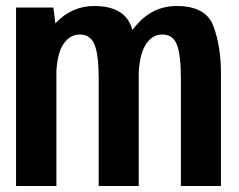

<svg xmlns="http://www.w3.org/2000/svg" viewBox="-20 -620 798 640"><path d="M33.5 0V-595H158L164.5 -542Q218.5 -600 294 -600Q392 -600 417.5 -532Q419.5 -526 421.5 -520Q426.5 -526.5 432 -533.5Q488 -600 569 -600Q667 -600 691.8 -532Q716.5 -464 716.5 -376V0H583V-357Q583 -438 569.5 -471.5Q556 -505 521 -505Q485.5 -505 464 -468.5Q445.5 -437 442.5 -378.5Q442.5 -377 442.5 -376V0H309V-357Q309 -438 295 -471.5Q281 -505 246 -505Q210.5 -505 188.5 -468.5Q171 -438 168 -382.5V0Z"/></svg>

Font: Anybody SemiBold
Style: Regular
Weight: 600
Designer: Tyler Finck
Foundry: Etcetera Type Company
Version: Version 1.010; ttfautohint (v1.8.3) -l 8 -r 50 -G 200 -x 14 